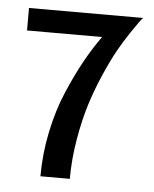

<svg xmlns="http://www.w3.org/2000/svg" viewBox="-42 -516 444 553"><g transform="rotate(5 180.0 -240.0)"><path d="M237 -415H20V-480H350Q346 -476 340 -468Q334 -460 316.5 -434Q299 -408 283 -379.5Q267 -351 247.5 -306.5Q228 -262 214 -217.5Q200 -173 190 -115Q180 -57 180 0H95Q95 -65 108.5 -129.5Q122 -194 145 -247.5Q168 -301 190 -340.5Q212 -380 237 -415Z"/></g></svg>

Font: Glametrix
Style: Bold
Weight: 700
Designer: gluk
Foundry: gluk
Version: Version 0.40